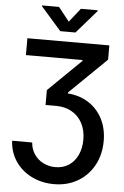

<svg xmlns="http://www.w3.org/2000/svg" viewBox="-70 -973 797 1231"><g transform="rotate(5 328.5 -357.5)"><path d="M324.2 100.6Q374.5 100.6 411.6 75.9Q448.7 51.3 468.5 7.6Q488.3 -36.1 488.3 -90.8Q488.3 -151.4 463.9 -196.8Q439.5 -242.2 395.8 -266.6Q352.1 -291 295.9 -291H227.5V-386.7L438.5 -592.8V-598.6H74.2V-707H601.6V-615.2L364.3 -383.8V-377Q439.5 -371.6 497.3 -334.5Q555.2 -297.4 587.2 -234.9Q619.1 -172.4 619.1 -93.8Q619.1 -6.3 581.8 62.7Q544.4 131.8 477.5 170.9Q410.6 210 325.2 210Q245.6 210 180.4 177.5Q115.2 145 76.4 87.2Q37.6 29.3 34.2 -43.9H163.1Q166 -2 188 31Q210 64 245.8 82.3Q281.7 100.6 324.2 100.6ZM329.1 -835.9 399.4 -924.8H507.8V-919.9L377.9 -770.5H280.3L149.4 -919.9V-924.8H258.8Z"/></g></svg>

Font: Pretendard GOV SemiBold
Style: Regular
Weight: 600
Designer: Base glyphs from Inter by Rasmus Andersson; Hangeul glyphs from Noto Sans CJK(Source Han Sans) by Jang Soo-young and Kan
Foundry: Kil Hyung-jin
Version: Version 1.309